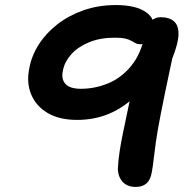

<svg xmlns="http://www.w3.org/2000/svg" viewBox="-20 -730 740 759"><path d="M517 9Q483 9 464.5 -11.5Q446 -32 446 -65Q449 -124 467 -208.5Q485 -293 507 -400L586 -431Q543 -372 496.5 -333Q450 -294 397.5 -275Q345 -256 285 -256Q214 -256 168 -283.5Q122 -311 103 -357.5Q84 -404 96 -461Q105 -510 133.5 -554.5Q162 -599 207 -634Q252 -669 310.5 -689.5Q369 -710 438 -710Q517 -710 557 -682Q597 -654 588 -606Q583 -585 570 -570Q557 -555 535 -555Q524 -555 516.5 -559Q509 -563 499.5 -568.5Q490 -574 475 -577.5Q460 -581 434 -581Q375 -581 331 -562.5Q287 -544 261 -514.5Q235 -485 229 -452Q221 -418 238.5 -398.5Q256 -379 300 -379Q355 -379 407.5 -400.5Q460 -422 499.5 -470.5Q539 -519 555 -602Q561 -631 577 -646.5Q593 -662 614 -662Q650 -662 668.5 -645Q687 -628 685.5 -592Q684 -556 661 -499Q645 -425 634 -371Q623 -317 616 -282Q602 -211 596 -167.5Q590 -124 587 -97Q584 -70 580 -49Q575 -19 559 -5Q543 9 517 9Z"/></svg>

Font: Shantell Sans Light SemiBold
Style: Italic
Weight: 600
Italic angle: -11°
Version: Version 1.011;[c5ecc13dd]